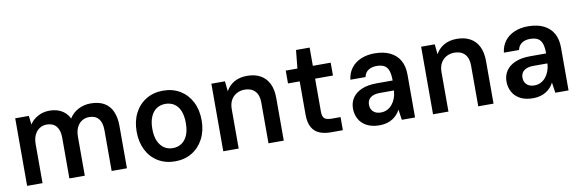

<svg xmlns="http://www.w3.org/2000/svg" viewBox="-49 -1064 4453 1472"><g transform="rotate(-10 2177.5 -328.0)"><path d="M70 0V-526H176L184 -458Q208 -495 248.5 -516.5Q289 -538 336 -538Q374 -538 403.5 -528Q433 -518 455.5 -498.5Q478 -479 492 -450Q519 -493 563 -515.5Q607 -538 658 -538Q721 -538 763 -514Q805 -490 826 -443Q847 -396 847 -329V0H728V-318Q728 -376 702.5 -406.5Q677 -437 630 -437Q598 -437 573 -421.5Q548 -406 533.5 -376Q519 -346 519 -303V0H399V-318Q399 -376 373 -406.5Q347 -437 299 -437Q269 -437 244 -421.5Q219 -406 204.5 -376Q190 -346 190 -303V0Z M1221 12Q1147 12 1089.5 -22.5Q1032 -57 1000.5 -119.5Q969 -182 969 -263Q969 -345 1001 -407Q1033 -469 1090.5 -503.5Q1148 -538 1222 -538Q1297 -538 1354 -503.5Q1411 -469 1443 -407Q1475 -345 1475 -263Q1475 -182 1442.5 -119.5Q1410 -57 1353 -22.5Q1296 12 1221 12ZM1221 -91Q1260 -91 1289.5 -110.5Q1319 -130 1335.5 -168Q1352 -206 1352 -263Q1352 -320 1336 -358.5Q1320 -397 1290.5 -416Q1261 -435 1222 -435Q1184 -435 1154.5 -416Q1125 -397 1108 -358.5Q1091 -320 1091 -263Q1091 -206 1108 -168Q1125 -130 1154 -110.5Q1183 -91 1221 -91Z M1597 0V-526H1703L1711 -447Q1733 -489 1775 -513.5Q1817 -538 1876 -538Q1936 -538 1979 -514.5Q2022 -491 2045 -445Q2068 -399 2068 -331V0H1949V-319Q1949 -376 1920 -406.5Q1891 -437 1839 -437Q1806 -437 1778 -422Q1750 -407 1733.5 -378Q1717 -349 1717 -307V0Z M2434 0Q2383 0 2345.5 -16Q2308 -32 2287.5 -69Q2267 -106 2267 -169V-426H2176V-526H2267L2281 -668H2387V-526H2526V-426H2387V-169Q2387 -131 2403 -116.5Q2419 -102 2459 -102H2528V0Z M2813 12Q2753 12 2712.5 -10Q2672 -32 2652.5 -69Q2633 -106 2633 -149Q2633 -197 2657.5 -233Q2682 -269 2729.5 -289Q2777 -309 2845 -309H2970Q2970 -353 2961 -382Q2952 -411 2930 -425.5Q2908 -440 2867 -440Q2828 -440 2802.5 -422.5Q2777 -405 2770 -371H2652Q2658 -423 2686.5 -460.5Q2715 -498 2762 -518Q2809 -538 2867 -538Q2940 -538 2989.5 -513.5Q3039 -489 3064.5 -444Q3090 -399 3090 -334V0H2987L2975 -81Q2965 -61 2949.5 -44Q2934 -27 2914 -14.5Q2894 -2 2868.5 5Q2843 12 2813 12ZM2839 -83Q2866 -83 2888.5 -94Q2911 -105 2927.5 -125Q2944 -145 2954 -171Q2964 -197 2966 -226V-232H2858Q2824 -232 2802 -222.5Q2780 -213 2769.5 -196.5Q2759 -180 2759 -158Q2759 -134 2769 -117.5Q2779 -101 2797 -92Q2815 -83 2839 -83Z M3230 0V-526H3336L3344 -447Q3366 -489 3408 -513.5Q3450 -538 3509 -538Q3569 -538 3612 -514.5Q3655 -491 3678 -445Q3701 -399 3701 -331V0H3582V-319Q3582 -376 3553 -406.5Q3524 -437 3472 -437Q3439 -437 3411 -422Q3383 -407 3366.5 -378Q3350 -349 3350 -307V0Z M4008 12Q3948 12 3907.5 -10Q3867 -32 3847.5 -69Q3828 -106 3828 -149Q3828 -197 3852.5 -233Q3877 -269 3924.5 -289Q3972 -309 4040 -309H4165Q4165 -353 4156 -382Q4147 -411 4125 -425.5Q4103 -440 4062 -440Q4023 -440 3997.5 -422.5Q3972 -405 3965 -371H3847Q3853 -423 3881.5 -460.5Q3910 -498 3957 -518Q4004 -538 4062 -538Q4135 -538 4184.5 -513.5Q4234 -489 4259.5 -444Q4285 -399 4285 -334V0H4182L4170 -81Q4160 -61 4144.5 -44Q4129 -27 4109 -14.5Q4089 -2 4063.5 5Q4038 12 4008 12ZM4034 -83Q4061 -83 4083.5 -94Q4106 -105 4122.5 -125Q4139 -145 4149 -171Q4159 -197 4161 -226V-232H4053Q4019 -232 3997 -222.5Q3975 -213 3964.5 -196.5Q3954 -180 3954 -158Q3954 -134 3964 -117.5Q3974 -101 3992 -92Q4010 -83 4034 -83Z"/></g></svg>

Font: DM Sans 9pt SemiBold
Style: Regular
Weight: 600
Version: Version 4.004;gftools[0.9.30]